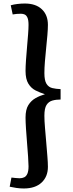

<svg xmlns="http://www.w3.org/2000/svg" viewBox="-20 -842 412 1090"><path d="M115 228Q94 228 73.5 225Q53 222 35 218L45 166Q56 167 68 168.5Q80 170 91 170Q106 170 117.5 164.5Q129 159 135.5 144Q142 129 142 102Q142 84 139.5 47.5Q137 11 133.5 -31Q130 -73 127.5 -112Q125 -151 125 -175Q125 -220 141 -245.5Q157 -271 182 -285Q207 -299 235 -307Q207 -316 182 -328.5Q157 -341 141 -367Q125 -393 125 -439Q125 -463 127.5 -499.5Q130 -536 133.5 -575Q137 -614 139.5 -647.5Q142 -681 142 -700Q142 -728 136 -741.5Q130 -755 120.5 -759.5Q111 -764 99 -764Q86 -764 74.5 -763Q63 -762 52 -760L41 -812Q58 -817 79.5 -819.5Q101 -822 121 -822Q183 -822 217.5 -789.5Q252 -757 252 -701Q252 -677 249 -642Q246 -607 242 -568.5Q238 -530 235 -493Q232 -456 232 -427Q232 -385 244 -366Q256 -347 277 -342Q298 -337 324 -336V-277Q298 -277 277 -271Q256 -265 244 -246Q232 -227 232 -185Q232 -156 235.5 -116Q239 -76 242.5 -33.5Q246 9 249 45.5Q252 82 252 105Q252 161 216 194.5Q180 228 115 228Z"/></svg>

Font: Literata 18pt Medium
Style: Regular
Weight: 500
Designer: Latin by Veronika Burian and Jose Scaglione. Greek by Irene Vlachou. Cyrillic by Vera Evstafieva.
Foundry: TypeTogether
Version: Version 3.103;gftools[0.9.29]